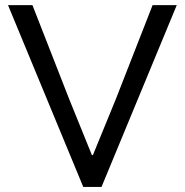

<svg xmlns="http://www.w3.org/2000/svg" viewBox="-20 -740 731 760"><path d="M11.7 -719.7H108.4L253.9 -347.7L343.8 -126H347.7L438.5 -347.7L584 -719.7H679.7L381.8 0H309.6Z"/></svg>

Font: Reddit Sans A
Style: Regular
Weight: 400
Designer: Stephen Hutchings
Foundry: Reddit
Version: Version 1.013